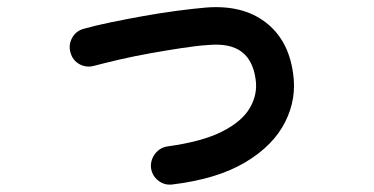

<svg xmlns="http://www.w3.org/2000/svg" viewBox="-20 -493 1040 534"><path d="M460 20Q438 23 420.5 9.5Q403 -4 400 -26Q398 -48 411.5 -65.5Q425 -83 447 -86Q542 -99 597.5 -127Q653 -155 675 -193Q697 -231 691 -272Q684 -325 652 -349Q620 -373 561 -368Q529 -366 486.5 -359.5Q444 -353 399 -345Q354 -337 313 -327.5Q272 -318 242 -310Q220 -304 201 -314.5Q182 -325 176 -347Q170 -368 180.5 -387.5Q191 -407 213 -413Q245 -422 288.5 -431Q332 -440 379.5 -448.5Q427 -457 472.5 -463Q518 -469 553 -472Q654 -480 718 -431.5Q782 -383 795 -290Q806 -219 773 -153.5Q740 -88 662 -41.5Q584 5 460 20Z"/></svg>

Font: Zen Maru Gothic
Style: Bold
Weight: 700
Designer: Yoshimichi Ohira
Foundry: Positype
Version: Version 1.001